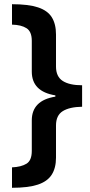

<svg xmlns="http://www.w3.org/2000/svg" viewBox="-20 -734 429 912"><path d="M37 61Q81 59 106 43.5Q131 28 131 -17V-162Q131 -257 243 -275V-281Q131 -299 131 -394V-540Q131 -584 106 -600Q81 -616 37 -617V-714Q115 -714 160.5 -699Q206 -684 226 -652Q246 -620 246 -570V-418Q246 -370 278 -349.5Q310 -329 370 -329V-227Q310 -226 278 -206Q246 -186 246 -138V15Q246 64 225.5 96Q205 128 159.5 143Q114 158 37 158Z"/></svg>

Font: Noto Sans Javanese SemiBold
Style: Regular
Weight: 600
Version: Version 2.004